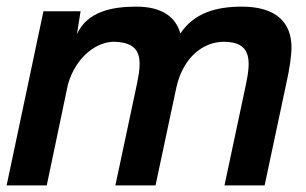

<svg xmlns="http://www.w3.org/2000/svg" viewBox="-20 -559 924 579"><path d="M391 -539C317 -539 243 -524 212 -456L223 -525H111L0 0H121L185 -305C210 -391 275 -435 327 -433C410 -430 408 -378 393 -306L328 0H449L512 -296C533 -388 594 -433 655 -433C738 -433 737 -378 722 -306L657 0H778L845 -315C853 -351 859 -391 859 -416C859 -490 814 -539 709 -539C632 -539 565 -520 524 -458C510 -508 468 -539 391 -539Z"/></svg>

Font: Nacelle SemiBold
Style: Italic
Weight: 600
Italic angle: -12°
Designer: Sora Sagano
Foundry: Sora Sagano
Version: Version 1.000;FEAKit 1.0